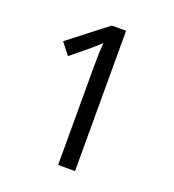

<svg xmlns="http://www.w3.org/2000/svg" viewBox="-130 -816 833 918"><g transform="rotate(20 286.0 -357.0)"><path d="M355 0H269V-499Q269 -542 270 -568Q271 -594 273 -622Q257 -606 244 -595Q231 -584 211 -567L135 -505L89 -564L282 -714H355Z"/></g></svg>

Font: Noto Sans Elymaic
Style: Regular
Weight: 400
Designer: Morgane Pierson
Foundry: Google LLC
Version: Version 1.002; ttfautohint (v1.8.4.7-5d5b)